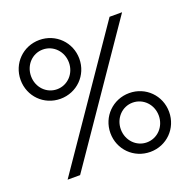

<svg xmlns="http://www.w3.org/2000/svg" viewBox="-132 -867 995 1007"><g transform="rotate(-20 365.5 -363.5)"><path d="M81.1 0H150.9L649.9 -727.5H580.1ZM28.3 -575.2C28.3 -483.4 100.1 -411.1 191.9 -411.1C283.7 -411.1 356 -483.4 356 -575.2C356 -667 283.7 -739.3 191.9 -739.3C100.1 -739.3 28.3 -667 28.3 -575.2ZM86.4 -575.2C86.4 -637.2 132.8 -686 191.9 -686C251 -686 297.9 -637.2 297.9 -575.2C297.9 -513.2 251 -464.4 191.9 -464.4C132.8 -464.4 86.4 -513.2 86.4 -575.2ZM375.5 -152.3C375.5 -60.5 447.8 11.7 539.6 11.7C631.3 11.7 703.1 -60.5 703.1 -152.3C703.1 -244.1 631.3 -316.4 539.6 -316.4C447.8 -316.4 375.5 -244.1 375.5 -152.3ZM433.6 -152.3C433.6 -214.4 480.5 -263.2 539.1 -263.2C598.6 -263.2 645.5 -214.4 645.5 -152.3C645.5 -90.3 598.6 -41.5 539.1 -41.5C480.5 -41.5 433.6 -90.3 433.6 -152.3Z"/></g></svg>

Font: Guggenheim Sans Display Light
Style: Regular
Weight: 300
Designer: Modified by Tom Baber under direction of Pentagram Design 2023
Foundry: rsms
Version: Version 1.001;Glyphs 3.1.2 (3151)